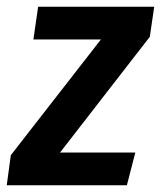

<svg xmlns="http://www.w3.org/2000/svg" viewBox="-42 -549 477 569"><path d="M402 -440 136 -97H359L334 0H-22L-10 -89L257 -432H57L71 -529H415Z"/></svg>

Font: Fira Sans Condensed Medium
Style: Italic
Weight: 500
Width: 3
Italic angle: -8°
Designer: bBox Type GmbH & Carrois Corporate GbR & Edenspiekermann AG
Foundry: bBox Type GmbH & Carrois Corporate GbR & Edenspiekermann AG
Version: Version 4.301